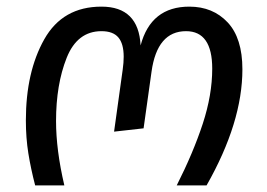

<svg xmlns="http://www.w3.org/2000/svg" viewBox="-20 -559 805 579"><path d="M58 -196Q58 -342 113.5 -440.5Q169 -539 286 -539Q398 -539 404 -422Q435 -539 551 -539Q622 -539 666.5 -491.5Q711 -444 711 -350Q711 -190 603 0H513Q563 -99 591.5 -186Q620 -273 620 -352Q620 -465 541 -465Q454 -465 437 -343L413 -172L324 -162L350 -349Q353 -370 353 -388Q353 -427 337 -446Q321 -465 286 -465Q213 -465 181 -384.5Q149 -304 149 -194Q149 -107 174 0H86Q73 -50 65.5 -96.5Q58 -143 58 -196Z"/></svg>

Font: FiraGO
Style: Italic
Weight: 400
Italic angle: -8°
Designer: bBox Type GmbH
Foundry: bBox Type GmbH
Version: Version 1.001